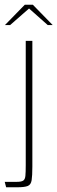

<svg xmlns="http://www.w3.org/2000/svg" viewBox="-20 -793 243 813"><path d="M6 0 0 -23H51Q70 -23 78 -28Q86 -33 87.5 -48Q89 -63 89 -94V-620H117V-88Q117 -49 114 -30Q111 -11 97.5 -5.5Q84 0 52 0ZM1 -687 85 -773H119L203 -687H182L103 -757L23 -687Z"/></svg>

Font: Smooch Sans ExtraLight
Style: Regular
Weight: 200
Designer: Robert E. Leuschke
Foundry: Robert E. Leuschke
Version: Version 1.010; ttfautohint (v1.8.3)